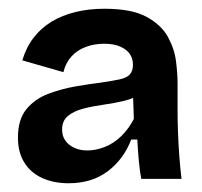

<svg xmlns="http://www.w3.org/2000/svg" viewBox="-20 -691 462 439"><path d="M137 -272Q103 -272 76.5 -284Q50 -296 35.5 -319.5Q21 -343 21 -376Q21 -418 40.5 -441.5Q60 -465 90.5 -476.5Q121 -488 153 -493.5Q185 -499 210 -502Q237 -506 253.5 -509.5Q270 -513 277 -521Q284 -529 284 -543Q284 -556 277.5 -566.5Q271 -577 256 -584Q241 -591 218 -591Q195 -591 175.5 -583.5Q156 -576 143 -561.5Q130 -547 125 -526L31 -553Q40 -583 57 -605Q74 -627 98 -641.5Q122 -656 152.5 -663.5Q183 -671 219 -671Q281 -671 315 -652.5Q349 -634 364 -606.5Q379 -579 382.5 -550.5Q386 -522 386 -501V-438Q386 -414 387 -387.5Q388 -361 390 -334Q392 -307 395 -282H303Q300 -297 297.5 -322.5Q295 -348 294 -372H280Q263 -327 226.5 -299.5Q190 -272 137 -272ZM180 -347Q199 -347 219.5 -355Q240 -363 257 -379.5Q274 -396 286 -419L284 -480L303 -477Q287 -466 264 -460.5Q241 -455 216 -451.5Q191 -448 170 -442.5Q149 -437 135.5 -426Q122 -415 122 -395Q122 -373 138.5 -360Q155 -347 180 -347Z"/></svg>

Font: Bricolage Grotesque 96pt ExtraBold SemiBold
Style: Regular
Weight: 600
Version: Version 1.001;gftools[0.9.33.dev8+g029e19f]